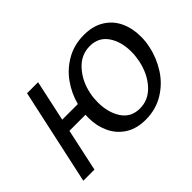

<svg xmlns="http://www.w3.org/2000/svg" viewBox="-119 -951 1243 1243"><g transform="rotate(-45 503.0 -329.0)"><path d="M981 -396Q981 -350 971 -307Q954 -226 908 -154Q862 -82 788.5 -37.5Q715 7 623 7Q539 7 482 -30Q425 -67 396.5 -129Q368 -191 368 -266Q368 -283 369 -292H222L159 0H57L200 -658H301L240 -376H383Q404 -455 451 -520.5Q498 -586 568.5 -625.5Q639 -665 727 -665Q810 -665 867.5 -629Q925 -593 953 -532Q981 -471 981 -396ZM868 -371Q868 -463 825.5 -525Q783 -587 703 -587Q622 -587 564.5 -523Q507 -459 489 -366Q482 -332 482 -292Q482 -199 524 -135Q566 -71 647 -71Q727 -71 783.5 -133.5Q840 -196 860 -292Q868 -334 868 -371Z"/></g></svg>

Font: Ysabeau Infant Semibold
Style: Italic
Weight: 600
Italic angle: -12°
Designer: Christian Thalmann (Catharsis Fonts)
Version: Version 0.003